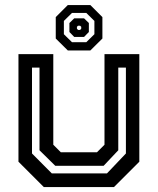

<svg xmlns="http://www.w3.org/2000/svg" viewBox="-20 -760 641 780"><path d="M158 0 55 -103V-540H196.5V-172L227 -141.5H374L404.5 -172V-540H546V-103L443 0ZM190.5 -55.5H414.5L491.5 -136.5V-485.5H460.5V-149.5L401 -86.5H204.5L140.5 -149.5V-485.5H110V-136.5ZM255.5 -555 206.5 -603.5V-690.5L255.5 -739.5H347L396 -690.5V-603.5L347 -555ZM272.5 -588.5H330.5L363.5 -621V-675L330.5 -707.5H272.5L239.5 -675V-621ZM281.5 -610 262 -630V-666.5L281.5 -685.5H321.5L341 -666.5V-630L321.5 -610ZM297 -638.5H305.5L310 -643.5V-651L305.5 -655.5H297L292.5 -651V-643.5Z"/></svg>

Font: Tourney Thin SemiBold
Style: Regular
Weight: 600
Version: Version 1.015